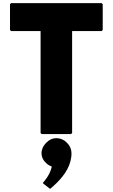

<svg xmlns="http://www.w3.org/2000/svg" viewBox="-20 -852 722 1230"><path d="M44 -660 51 -653H240V0L247 7H435L442 0V-653H631L638 -660V-825L631 -832H51L44 -825ZM341 33C317 33 296 43 280 59L273 66C257 82 246 105 246 130C246 152 255 172 269 186L276 193C286 203 298 210 312 215C300 270 263 310 255 319L254 320L261 327L301 358C314 347 327 336 340 323L347 316C396 267 438 204 438 130C438 105 428 82 412 66L405 59C389 43 366 33 341 33Z"/></svg>

Font: Hussar Woodtype
Style: Blk
Weight: 900
Foundry: Cannot Into Space Fonts
Version: Version 1.07